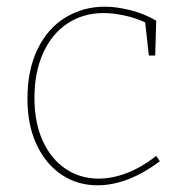

<svg xmlns="http://www.w3.org/2000/svg" viewBox="-20 -548 549 574"><path d="M458 -66Q362 6 271 6Q212 6 164.5 -25.5Q117 -57 89.5 -115.5Q62 -174 62 -253Q62 -339 92.5 -401.5Q123 -464 176 -496Q229 -528 294 -528Q328 -528 370 -517.5Q412 -507 447 -486L444 -382H425L414 -481Q384 -495 350.5 -502Q317 -509 290 -509Q229 -509 182 -478Q135 -447 109 -389.5Q83 -332 83 -255Q83 -181 108 -126.5Q133 -72 176.5 -43Q220 -14 275 -14Q316 -14 360 -31Q404 -48 447 -82Z"/></svg>

Font: Bitter Pro Thin
Style: Regular
Weight: 250
Designer: Sol Matas, and Bitter project Authors
Foundry: Sol Matas
Version: Version 1.010